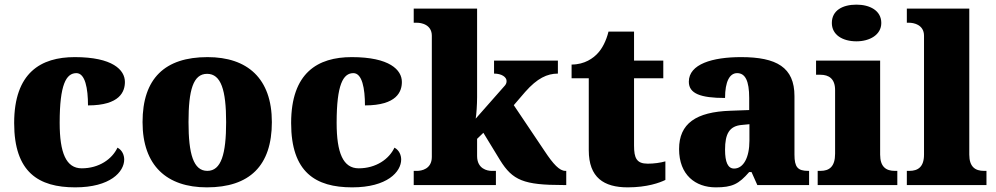

<svg xmlns="http://www.w3.org/2000/svg" viewBox="-20 -797 4289 827"><path d="M304 10C455 10 515 -57 515 -110C515 -128 507 -150 486 -161C463 -112 407 -72 332 -72C265 -72 237 -138 237 -268C237 -433 265 -482 309 -482C347 -482 359 -416 359 -343C497 -343 518 -403 518 -444C518 -496 465 -551 302 -551C156 -551 41 -484 41 -267C41 -55 146 10 304 10Z M871 10C1055 10 1151 -83 1151 -271C1151 -459 1046 -551 874 -551C690 -551 594 -459 594 -271C594 -83 699 10 871 10ZM873 -61C813 -61 792 -134 792 -271C792 -409 812 -479 872 -479C932 -479 954 -409 954 -271C954 -134 933 -61 873 -61Z M1497 10C1648 10 1708 -57 1708 -110C1708 -128 1700 -150 1679 -161C1656 -112 1600 -72 1525 -72C1458 -72 1430 -138 1430 -268C1430 -433 1458 -482 1502 -482C1540 -482 1552 -416 1552 -343C1690 -343 1711 -403 1711 -444C1711 -496 1658 -551 1495 -551C1349 -551 1234 -484 1234 -267C1234 -55 1339 10 1497 10Z M1762 0H2116V-61H2097C2080 -61 2035 -69 2035 -125V-199L2062 -225L2134 -107C2188 -20 2236 0 2405 0H2419V-61H2415C2390 -61 2363 -90 2326 -146L2193 -344L2242 -401C2294 -460 2337 -480 2383 -480V-536H2108V-480C2141 -480 2162 -465 2162 -448C2162 -445 2162 -438 2156 -430L2029 -286C2032 -304 2035 -345 2035 -379V-760H1762V-699H1777C1793 -699 1840 -692 1840 -643V-121C1840 -68 1794 -61 1777 -61H1762Z M2684 10C2767 10 2822 -10 2846 -22V-102C2825 -96 2797 -92 2770 -92C2722 -92 2711 -116 2711 -170V-460H2837V-536H2711V-661H2601C2591 -620 2573 -587 2555 -568C2536 -547 2499 -519 2442 -519V-460H2516V-150C2516 -32 2581 10 2684 10Z M3063 10C3134 10 3162 -4 3207 -56H3217L3242 0H3465V-61H3461C3416 -61 3402 -77 3402 -131V-383C3402 -507 3325 -551 3172 -551C3049 -551 2947 -521 2947 -445C2947 -394 2997 -375 3103 -375C3103 -446 3123 -482 3155 -482C3190 -482 3207 -449 3207 -375V-323L3126 -320C2978 -315 2905 -265 2905 -155C2905 -43 2976 10 3063 10ZM3142 -71C3115 -71 3103 -99 3103 -152C3103 -220 3121 -255 3177 -259L3208 -262V-191C3208 -118 3182 -71 3142 -71Z M3669 -619C3726 -619 3776 -647 3776 -698C3776 -752 3726 -777 3669 -777C3609 -777 3563 -752 3563 -698C3563 -647 3609 -619 3669 -619ZM3502 0H3845V-61H3834C3797 -61 3771 -78 3771 -131V-536H3495V-475H3514C3550 -475 3577 -458 3577 -409V-135C3577 -79 3552 -61 3514 -61H3502Z M3886 0H4229V-61H4218C4181 -61 4155 -78 4155 -131V-760H3886V-699H3897C3913 -699 3960 -692 3960 -643V-131C3960 -78 3934 -61 3897 -61H3886Z"/></svg>

Font: Noto Serif Georgian Black
Style: Regular
Weight: 900
Designer: Monotype Design Team, Akaki Razmadze
Foundry: Google LLC
Version: Version 2.003